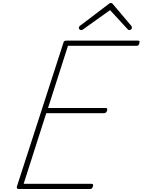

<svg xmlns="http://www.w3.org/2000/svg" viewBox="-20 -1271 958 1291"><path d="M108 0Q99 0 95.5 -3.5Q92 -7 93 -15L406 -982Q408 -991 412.5 -994.5Q417 -998 430 -998H906Q917 -998 918 -993Q919 -988 917 -981Q915 -970 910.5 -966.5Q906 -963 896 -963H437L303 -545H689Q699 -545 700.5 -540.5Q702 -536 700 -528Q697 -518 692 -514Q687 -510 678 -510H291L139 -35H594Q604 -35 605.5 -30.5Q607 -26 605 -18Q602 -8 597.5 -4Q593 0 584 0ZM526 -1069Q519 -1069 514.5 -1073.5Q510 -1078 510 -1084Q510 -1088 511.5 -1090.5Q513 -1093 517 -1097L708 -1242Q714 -1248 717.5 -1249.5Q721 -1251 725 -1251Q729 -1251 732.5 -1249.5Q736 -1248 740 -1242L863 -1097Q865 -1095 866 -1091.5Q867 -1088 867 -1085Q867 -1078 861.5 -1073.5Q856 -1069 850 -1069Q846 -1069 842.5 -1071Q839 -1073 836 -1077L720 -1203L545 -1078Q538 -1072 534.5 -1070.5Q531 -1069 526 -1069Z"/></svg>

Font: Playwrite BE VLG Thin
Style: Regular
Weight: 250
Designer: Veronika Burian, José Scaglione
Foundry: TypeTogether
Version: Version 1.002